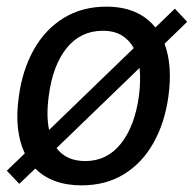

<svg xmlns="http://www.w3.org/2000/svg" viewBox="-32 -547 582 577"><path d="M26 5.5 -11.5 -34 42.5 -86Q27 -118.5 22 -161Q17 -203.5 24.5 -256.5Q35.5 -337.5 70 -398.5Q104.5 -459.5 159.8 -493.2Q215 -527 287.5 -527Q384.5 -527 435 -464.5L493.5 -521L530.5 -481.5L462.5 -415.5Q487 -350.5 474 -256.5Q463 -177.5 429.2 -117.5Q395.5 -57.5 341 -23.8Q286.5 10 213 10Q124.5 10 74 -40.5ZM114.5 -258.5Q106.5 -199.5 115.5 -156.5L370 -402.5Q357 -426.5 334.2 -440.5Q311.5 -454.5 277 -454.5Q210.5 -454.5 168.5 -402.8Q126.5 -351 114.5 -258.5ZM224.5 -63Q289.5 -63 331.2 -115.2Q373 -167.5 385.5 -258.5Q391.5 -306 387.5 -343L138 -102Q151.5 -83.5 173 -73.2Q194.5 -63 224.5 -63Z"/></svg>

Font: Public Sans
Style: Italic
Weight: 400
Italic angle: -8°
Designer: The Public Sans project authors (U.S. Web Design System). Libre Franklin designed by Pablo Impallari and Rodrigo Fuenzal
Version: Version 1.008; ttfautohint (v1.8.1) -l 8 -r 50 -G 200 -x 14 